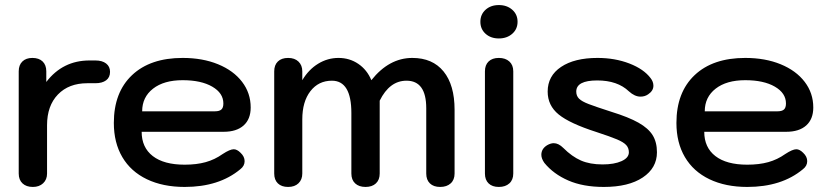

<svg xmlns="http://www.w3.org/2000/svg" viewBox="-20 -729 3274 759"><path d="M54 -43V-447Q54 -472 68.5 -486Q83 -500 108 -500Q134 -500 148.5 -486Q163 -472 163 -447V-405Q228 -490 334 -490H357Q384 -490 399.5 -478Q415 -466 415 -445Q415 -423 399.5 -411.5Q384 -400 357 -400H325Q252 -400 209 -355.5Q166 -311 166 -234V-43Q166 -19 150.5 -4.5Q135 10 110 10Q84 10 69 -4Q54 -18 54 -43Z M430 -243Q430 -364 502 -432Q574 -500 702 -500Q781 -500 842 -475Q903 -450 937 -405.5Q971 -361 971 -304Q971 -258 943 -233Q915 -208 864 -208H540Q540 -146 584 -112Q628 -78 710 -78Q757 -78 793 -88Q829 -98 860 -120Q889 -139 904 -139Q917 -139 931 -125Q947 -110 947 -92Q947 -73 930 -60Q846 10 710 10Q624 10 560.5 -20.5Q497 -51 463.5 -108Q430 -165 430 -243ZM830 -289Q847 -289 855 -296Q863 -303 863 -320Q863 -361 819 -386.5Q775 -412 702 -412Q628 -412 585 -378.5Q542 -345 542 -289Z M1064 -43V-447Q1064 -472 1078.5 -486Q1093 -500 1119 -500Q1145 -500 1160 -485.5Q1175 -471 1175 -447V-412Q1200 -454 1237.5 -477Q1275 -500 1318 -500Q1362 -500 1396.5 -476.5Q1431 -453 1448 -412Q1518 -500 1610 -500Q1690 -500 1733.5 -446.5Q1777 -393 1777 -295V-43Q1777 -18 1761.5 -4Q1746 10 1720 10Q1694 10 1679.5 -4Q1665 -18 1665 -43V-301Q1665 -410 1587 -410Q1520 -410 1481 -331V-43Q1481 -18 1466 -4Q1451 10 1425 10Q1399 10 1384 -4Q1369 -18 1369 -43V-282Q1369 -410 1292 -410Q1239 -410 1207 -368.5Q1175 -327 1175 -257V-43Q1175 -19 1160 -4.5Q1145 10 1119 10Q1093 10 1078.5 -4Q1064 -18 1064 -43Z M1879 -643Q1879 -672 1899.5 -690.5Q1920 -709 1952 -709Q1984 -709 2005 -690.5Q2026 -672 2026 -643Q2026 -614 2005 -595.5Q1984 -577 1952 -577Q1920 -577 1899.5 -595.5Q1879 -614 1879 -643ZM1897 -43V-447Q1897 -472 1911.5 -486Q1926 -500 1952 -500Q1978 -500 1993.5 -486Q2009 -472 2009 -447V-43Q2009 -18 1993.5 -4Q1978 10 1952 10Q1926 10 1911.5 -4Q1897 -18 1897 -43Z M2132 -85Q2120 -102 2120 -117Q2120 -141 2143 -155Q2157 -163 2169 -163Q2188 -163 2207 -144Q2241 -110 2276.5 -94.5Q2312 -79 2362 -79Q2408 -79 2437 -92Q2466 -105 2466 -127Q2466 -144 2455.5 -155.5Q2445 -167 2419 -178Q2393 -189 2338 -207Q2232 -241 2188.5 -276.5Q2145 -312 2145 -367Q2145 -429 2198 -464.5Q2251 -500 2342 -500Q2411 -500 2468 -478Q2525 -456 2552 -420Q2563 -406 2563 -390Q2563 -370 2542 -356Q2529 -347 2512 -347Q2489 -347 2466 -368Q2421 -411 2341 -411Q2258 -411 2258 -367Q2258 -350 2269 -339Q2280 -328 2307.5 -317.5Q2335 -307 2397 -287Q2465 -266 2504 -244Q2543 -222 2560 -194.5Q2577 -167 2577 -127Q2577 -65 2521 -27.5Q2465 10 2367 10Q2285 10 2226.5 -15.5Q2168 -41 2132 -85Z M2654 -243Q2654 -364 2726 -432Q2798 -500 2926 -500Q3005 -500 3066 -475Q3127 -450 3161 -405.5Q3195 -361 3195 -304Q3195 -258 3167 -233Q3139 -208 3088 -208H2764Q2764 -146 2808 -112Q2852 -78 2934 -78Q2981 -78 3017 -88Q3053 -98 3084 -120Q3113 -139 3128 -139Q3141 -139 3155 -125Q3171 -110 3171 -92Q3171 -73 3154 -60Q3070 10 2934 10Q2848 10 2784.5 -20.5Q2721 -51 2687.5 -108Q2654 -165 2654 -243ZM3054 -289Q3071 -289 3079 -296Q3087 -303 3087 -320Q3087 -361 3043 -386.5Q2999 -412 2926 -412Q2852 -412 2809 -378.5Q2766 -345 2766 -289Z"/></svg>

Font: Kodchasan SemiBold
Style: Regular
Weight: 600
Version: Version 1.000; ttfautohint (v1.6)